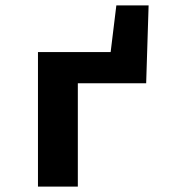

<svg xmlns="http://www.w3.org/2000/svg" viewBox="-20 -688 640 708"><path d="M120 0V-496H388L409 -668H528L519 -381H267V0Z"/></svg>

Font: Source Code Pro
Style: Bold
Weight: 700
Monospace: yes
Designer: Paul D. Hunt, Teo Tuominen
Foundry: Adobe Systems Incorporated
Version: Version 2.030;PS 1.000;hotconv 16.6.51;makeotf.lib2.5.65220